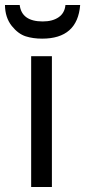

<svg xmlns="http://www.w3.org/2000/svg" viewBox="-35 -749 341 769"><path d="M-15.1 -729H43.9Q51.8 -663.1 136.2 -663.1Q175.8 -663.1 200.2 -680.2Q224.1 -696.8 227.1 -729H286.1Q275.4 -594.2 133.8 -594.2Q97.2 -594.2 67.9 -603.5Q37.6 -613.3 12.2 -645Q-14.6 -678.7 -15.1 -729ZM172.9 -523.9V0H89.8V-523.9Z"/></svg>

Font: Miedinger*
Style: Book
Weight: 400
Version: Version 001.000